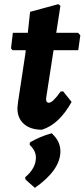

<svg xmlns="http://www.w3.org/2000/svg" viewBox="-20 -616 407 925"><path d="M182 9Q126 9 94.5 -19.5Q63 -48 64 -97L67 -125L102 -356L104 -374H41L33 -383L42 -458H114L125 -559L261 -596L271 -588L251 -458H356L367 -446L357 -374H238L203 -148L202 -137Q202 -121 216 -121Q234 -121 272 -175L284 -176L325 -125Q265 -17 182 9ZM229 26Q271 64 271 113Q271 203 148 289L103 249L101 238Q153 195 153 143Q153 110 123 82L124 70Q174 41 229 26Z"/></svg>

Font: Alegreya Sans SC ExtraBold
Style: Italic
Weight: 800
Italic angle: -7°
Designer: Juan Pablo del Peral
Foundry: Huerta Tipografica
Version: Version 2.007